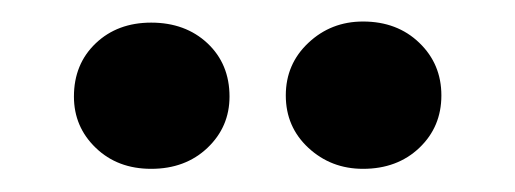

<svg xmlns="http://www.w3.org/2000/svg" viewBox="-20 -724 467 174"><path d="M309 -571Q280 -571 259.5 -590Q239 -609 239 -637.5Q239 -666 259.5 -685.2Q280 -704.5 309 -704.5Q340 -704.5 360 -685.2Q380 -666 380 -637.5Q380 -609 360 -590Q340 -571 309 -571ZM117 -571Q86.5 -571 66.8 -590Q47 -609 47 -636.5Q47 -666 66.8 -684.8Q86.5 -703.5 117 -703.5Q148 -703.5 168 -684.8Q188 -666 188 -636.5Q188 -609 168 -590Q148 -571 117 -571Z"/></svg>

Font: Karla
Style: Bold
Weight: 700
Designer: Jonathan Pinhorn
Version: Version 2.004; ttfautohint (v1.8.4.7-5d5b);gftools[0.9.33]